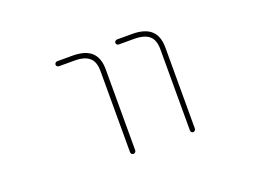

<svg xmlns="http://www.w3.org/2000/svg" viewBox="-85 -725 1169 883"><g transform="rotate(-20 500.0 -283.5)"><path d="M716.8 -36.1V-432.6Q716.8 -479.5 693.4 -499Q669.9 -519.5 619.1 -519.5H544.9Q540 -519.5 536.1 -522.9Q532.2 -526.4 532.2 -531.2Q532.2 -536.1 536.1 -540Q540 -543.9 544.9 -543.9H619.1Q680.7 -543.9 710.9 -516.6Q741.2 -489.3 741.2 -432.6V-36.1Q741.2 -31.2 737.3 -27.3Q733.4 -23.4 728.5 -23.4Q723.6 -23.4 720.2 -27.3Q716.8 -31.2 716.8 -36.1ZM423.8 -36.1V-432.6Q423.8 -479.5 400.4 -499Q377.9 -519.5 327.1 -519.5H252Q247.1 -519.5 243.2 -522.9Q239.3 -526.4 239.3 -531.2Q239.3 -536.1 243.2 -540Q247.1 -543.9 252 -543.9H327.1Q388.7 -543.9 418.9 -516.6Q449.2 -489.3 449.2 -432.6V-36.1Q449.2 -31.2 445.3 -27.3Q441.4 -23.4 436 -23.4Q430.7 -23.4 427.2 -27.3Q423.8 -31.2 423.8 -36.1Z"/></g></svg>

Font: Rounded-X Mgen+ 2m thin
Style: Regular
Weight: 100
Designer: [Source Han Sans]
Ryoko NISHIZUKA  (kana & ideographs); Paul D. Hunt (Latin, Greek & Cyrillic); Wenlong ZHANG  (bopomofo
Version: Version 1.059.20150602